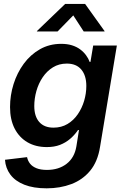

<svg xmlns="http://www.w3.org/2000/svg" viewBox="-20 -766 644 998"><path d="M222.7 212.9Q153.8 212.9 106.4 194.1Q59.1 175.3 33.9 141.6Q8.8 107.9 5.9 64.5L120.6 50.8Q124.5 69.8 136.2 84.7Q147.9 99.6 169.7 108.4Q191.4 117.2 224.1 117.2Q285.2 117.2 326.2 85.4Q367.2 53.7 377 -4.9L390.6 -90.3L385.3 -89.8Q367.7 -64 344.5 -44.2Q321.3 -24.4 291.7 -12.9Q262.2 -1.5 223.6 -1.5Q165.5 -1.5 122.6 -26.6Q79.6 -51.8 55.9 -98.1Q32.2 -144.5 32.2 -209.5Q32.2 -270.5 50.5 -328.9Q68.8 -387.2 103.5 -434.6Q138.2 -481.9 187.5 -510Q236.8 -538.1 298.3 -538.1Q329.6 -538.1 354 -530.5Q378.4 -522.9 396.5 -509.5Q414.6 -496.1 427 -479.2Q439.5 -462.4 446.3 -443.8L450.2 -444.3L464.4 -529.3H587.4L500 -2.4Q487.8 74.2 448.5 121.6Q409.2 168.9 350.8 190.9Q292.5 212.9 222.7 212.9ZM257.8 -102.5Q299.3 -102.5 331.1 -121.6Q362.8 -140.6 384.5 -172.4Q406.2 -204.1 417.5 -242.4Q428.7 -280.8 428.7 -319.3Q428.7 -373.5 402.6 -404.5Q376.5 -435.5 327.1 -435.5Q286.6 -435.5 255.1 -416Q223.6 -396.5 201.9 -364.3Q180.2 -332 169.2 -293Q158.2 -253.9 158.2 -214.8Q158.2 -161.1 184.1 -131.8Q210 -102.5 257.8 -102.5ZM279.3 -602.5H171.9V-604.5L318.8 -745.6H422.4L523.4 -604.5V-602.5H415L360.8 -686Z"/></svg>

Font: Inter 24pt SemiBold
Style: Italic
Weight: 600
Italic angle: -9.3988°
Designer: Rasmus Andersson
Foundry: rsms
Version: Version 4.001;git-66647c0bb